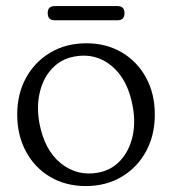

<svg xmlns="http://www.w3.org/2000/svg" viewBox="-20 -600 565 630"><path d="M263.5 -458Q329 -458 379.8 -428Q430.5 -398 459.2 -345.2Q488 -292.5 488 -224Q488 -156 459 -103Q430 -50 379 -19.8Q328 10.5 261.5 10.5Q195.5 10.5 144.8 -19.5Q94 -49.5 65.2 -102.8Q36.5 -156 36.5 -224.5Q36.5 -292 65.5 -344.8Q94.5 -397.5 145.8 -427.8Q197 -458 263.5 -458ZM302 -33.5Q345.5 -41.5 374.5 -72.8Q403.5 -104 414.5 -150.5Q425.5 -197 415.5 -251Q399.5 -339.5 346.5 -383.5Q293.5 -427.5 224 -414.5Q180.5 -406.5 151.2 -375.5Q122 -344.5 110.8 -298Q99.5 -251.5 109 -197.5Q125.5 -108 179.2 -64.5Q233 -21 302 -33.5ZM136.5 -557Q136.5 -580 159 -580H366Q388.5 -580 388.5 -557Q388.5 -533.5 366 -533.5H159Q136.5 -533.5 136.5 -557Z"/></svg>

Font: Fraunces 72pt SuperSoft Light
Style: Regular
Weight: 300
Version: Version 1.000;[0bf87f6ff]